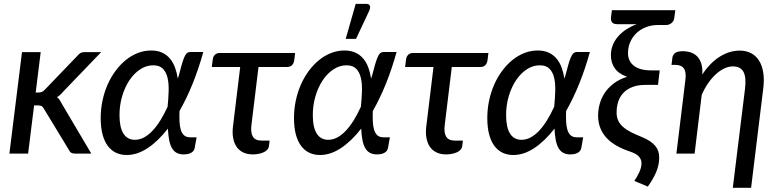

<svg xmlns="http://www.w3.org/2000/svg" viewBox="-20 -768 3894 960"><path d="M27 0ZM183.5 -507.5 158.5 -305.5H173Q181.5 -305.5 188.8 -308.2Q196 -311 204.5 -320L367 -489Q374 -498 382.2 -502.8Q390.5 -507.5 402.5 -507.5H486L296.5 -310.5Q282 -292 265 -282.5Q273 -276 278.5 -267.8Q284 -259.5 289 -249.5L436.5 0H355.5Q344 0 336.5 -4Q329 -8 324.5 -18.5L200 -223.5Q194 -234.5 187.5 -237.8Q181 -241 167 -241H150.5L120.5 0H27L90 -507.5Z M953.5 -28.5Q952.5 -23 949.5 -17.2Q946.5 -11.5 940 -6.8Q933.5 -2 923.5 1Q913.5 4 898 4Q877 4 862.5 -4.2Q848 -12.5 839 -28.8Q830 -45 825.5 -69.2Q821 -93.5 819.5 -125Q771 -62.5 718.8 -27.8Q666.5 7 613.5 7Q584 7 560.2 -4.2Q536.5 -15.5 519.2 -38.2Q502 -61 492.8 -95.8Q483.5 -130.5 483.5 -177.5Q483.5 -222.5 492.5 -265Q501.5 -307.5 518 -345Q534.5 -382.5 557.8 -413.8Q581 -445 609 -467.8Q637 -490.5 669 -503Q701 -515.5 735.5 -515.5Q768 -515.5 791.2 -504.5Q814.5 -493.5 830.2 -474.5Q846 -455.5 855.2 -430Q864.5 -404.5 869 -375Q872 -384 874.8 -393.2Q877.5 -402.5 880 -412.5Q888 -444 894.2 -462.8Q900.5 -481.5 906.2 -491.5Q912 -501.5 918.2 -504.8Q924.5 -508 932 -508H996.5Q973 -423.5 943 -349.2Q913 -275 877.5 -213Q876.5 -185.5 877.5 -161.5Q878.5 -137.5 883.8 -119.8Q889 -102 900 -91.8Q911 -81.5 931 -81.5H963ZM654.5 -69Q678 -69 700 -80.8Q722 -92.5 742.5 -114.2Q763 -136 782 -166.5Q801 -197 818 -234.5Q822 -274 823.2 -311.5Q824.5 -349 818 -377.8Q811.5 -406.5 794.8 -424Q778 -441.5 746 -441.5Q712 -441.5 681.2 -421.5Q650.5 -401.5 627.5 -367.2Q604.5 -333 591 -287.8Q577.5 -242.5 577.5 -192Q577.5 -131 597.2 -100Q617 -69 654.5 -69Z M1044 -472.5Q1045.5 -484.5 1054.2 -493.8Q1063 -503 1078.5 -503H1455.5L1451 -466Q1448.5 -450 1439.5 -441.5Q1430.5 -433 1415 -433H1272.5L1237 -141.5Q1232.5 -104 1244.5 -84.5Q1256.5 -65 1288.5 -65H1328L1324.5 -36Q1323 -26.5 1316 -19Q1309 -11.5 1298 -6.5Q1287 -1.5 1273.2 1.2Q1259.5 4 1244.5 4Q1216 4 1195.2 -6.2Q1174.5 -16.5 1162.2 -35Q1150 -53.5 1145.5 -79.5Q1141 -105.5 1145 -136.5L1181 -433H1039Z M1450 0ZM1920 -28.5Q1919 -23 1916 -17.2Q1913 -11.5 1906.5 -6.8Q1900 -2 1890 1Q1880 4 1864.5 4Q1843.5 4 1829 -4.2Q1814.5 -12.5 1805.5 -28.8Q1796.5 -45 1792 -69.2Q1787.5 -93.5 1786 -125Q1737.5 -62.5 1685.2 -27.8Q1633 7 1580 7Q1550.5 7 1526.8 -4.2Q1503 -15.5 1485.8 -38.2Q1468.5 -61 1459.2 -95.8Q1450 -130.5 1450 -177.5Q1450 -222.5 1459 -265Q1468 -307.5 1484.5 -345Q1501 -382.5 1524.2 -413.8Q1547.5 -445 1575.5 -467.8Q1603.5 -490.5 1635.5 -503Q1667.5 -515.5 1702 -515.5Q1734.5 -515.5 1757.8 -504.5Q1781 -493.5 1796.8 -474.5Q1812.5 -455.5 1821.8 -430Q1831 -404.5 1835.5 -375Q1838.5 -384 1841.2 -393.2Q1844 -402.5 1846.5 -412.5Q1854.5 -444 1860.8 -462.8Q1867 -481.5 1872.8 -491.5Q1878.5 -501.5 1884.8 -504.8Q1891 -508 1898.5 -508H1963Q1939.5 -423.5 1909.5 -349.2Q1879.5 -275 1844 -213Q1843 -185.5 1844 -161.5Q1845 -137.5 1850.2 -119.8Q1855.5 -102 1866.5 -91.8Q1877.5 -81.5 1897.5 -81.5H1929.5ZM1621 -69Q1644.5 -69 1666.5 -80.8Q1688.5 -92.5 1709 -114.2Q1729.5 -136 1748.5 -166.5Q1767.5 -197 1784.5 -234.5Q1788.5 -274 1789.8 -311.5Q1791 -349 1784.5 -377.8Q1778 -406.5 1761.2 -424Q1744.5 -441.5 1712.5 -441.5Q1678.5 -441.5 1647.8 -421.5Q1617 -401.5 1594 -367.2Q1571 -333 1557.5 -287.8Q1544 -242.5 1544 -192Q1544 -131 1563.8 -100Q1583.5 -69 1621 -69ZM1708.5 -573.5 1758.5 -748.5H1812.5Q1825.5 -748.5 1829.2 -739.2Q1833 -730 1826.5 -715L1760 -573.5Z M2010.5 -472.5Q2012 -484.5 2020.8 -493.8Q2029.5 -503 2045 -503H2422L2417.5 -466Q2415 -450 2406 -441.5Q2397 -433 2381.5 -433H2239L2203.5 -141.5Q2199 -104 2211 -84.5Q2223 -65 2255 -65H2294.5L2291 -36Q2289.5 -26.5 2282.5 -19Q2275.5 -11.5 2264.5 -6.5Q2253.5 -1.5 2239.8 1.2Q2226 4 2211 4Q2182.5 4 2161.8 -6.2Q2141 -16.5 2128.8 -35Q2116.5 -53.5 2112 -79.5Q2107.5 -105.5 2111.5 -136.5L2147.5 -433H2005.5Z M2886.5 -28.5Q2885.5 -23 2882.5 -17.2Q2879.5 -11.5 2873 -6.8Q2866.5 -2 2856.5 1Q2846.5 4 2831 4Q2810 4 2795.5 -4.2Q2781 -12.5 2772 -28.8Q2763 -45 2758.5 -69.2Q2754 -93.5 2752.5 -125Q2704 -62.5 2651.8 -27.8Q2599.5 7 2546.5 7Q2517 7 2493.2 -4.2Q2469.5 -15.5 2452.2 -38.2Q2435 -61 2425.8 -95.8Q2416.5 -130.5 2416.5 -177.5Q2416.5 -222.5 2425.5 -265Q2434.5 -307.5 2451 -345Q2467.5 -382.5 2490.8 -413.8Q2514 -445 2542 -467.8Q2570 -490.5 2602 -503Q2634 -515.5 2668.5 -515.5Q2701 -515.5 2724.2 -504.5Q2747.5 -493.5 2763.2 -474.5Q2779 -455.5 2788.2 -430Q2797.5 -404.5 2802 -375Q2805 -384 2807.8 -393.2Q2810.5 -402.5 2813 -412.5Q2821 -444 2827.2 -462.8Q2833.5 -481.5 2839.2 -491.5Q2845 -501.5 2851.2 -504.8Q2857.5 -508 2865 -508H2929.5Q2906 -423.5 2876 -349.2Q2846 -275 2810.5 -213Q2809.5 -185.5 2810.5 -161.5Q2811.5 -137.5 2816.8 -119.8Q2822 -102 2833 -91.8Q2844 -81.5 2864 -81.5H2896ZM2587.5 -69Q2611 -69 2633 -80.8Q2655 -92.5 2675.5 -114.2Q2696 -136 2715 -166.5Q2734 -197 2751 -234.5Q2755 -274 2756.2 -311.5Q2757.5 -349 2751 -377.8Q2744.5 -406.5 2727.8 -424Q2711 -441.5 2679 -441.5Q2645 -441.5 2614.2 -421.5Q2583.5 -401.5 2560.5 -367.2Q2537.5 -333 2524 -287.8Q2510.5 -242.5 2510.5 -192Q2510.5 -131 2530.2 -100Q2550 -69 2587.5 -69Z M3351.5 -678.5Q3349.5 -662 3337.2 -652.5Q3325 -643 3311 -643H3270.5Q3237 -643 3209.2 -632Q3181.5 -621 3161.8 -602Q3142 -583 3131 -557.2Q3120 -531.5 3120 -502.5Q3120 -462 3149.8 -439Q3179.5 -416 3236.5 -416H3278.5L3270 -343.5H3206.5Q3169.5 -343.5 3142.2 -333Q3115 -322.5 3097.5 -304.2Q3080 -286 3071.5 -260.8Q3063 -235.5 3063 -206Q3063 -182.5 3071 -165.2Q3079 -148 3095 -133.8Q3111 -119.5 3134.5 -107.5Q3158 -95.5 3189 -83Q3213.5 -73 3230 -61.8Q3246.5 -50.5 3256.8 -38Q3267 -25.5 3271.5 -11.2Q3276 3 3276 19Q3276 57 3261 92.2Q3246 127.5 3219 165L3151.5 136.5Q3157.5 127.5 3163.8 117.2Q3170 107 3175.2 95.8Q3180.5 84.5 3184 72.5Q3187.5 60.5 3187.5 48.5Q3187.5 30.5 3175.5 15.8Q3163.5 1 3129.5 -10.5Q3094.5 -22 3065.2 -38.2Q3036 -54.5 3015 -76.2Q2994 -98 2982.2 -126.2Q2970.5 -154.5 2970.5 -190.5Q2970.5 -218 2978.2 -247.2Q2986 -276.5 3003.2 -302.8Q3020.5 -329 3048 -350.2Q3075.5 -371.5 3115.5 -384Q3073 -399 3053.8 -426.8Q3034.5 -454.5 3034.5 -492Q3034.5 -521 3045 -545.2Q3055.5 -569.5 3073.2 -588.8Q3091 -608 3114.2 -622.8Q3137.5 -637.5 3163.5 -647.5Q3155 -647 3146.8 -647Q3138.5 -647 3129.5 -647H3068Q3047.5 -647 3040.2 -656.5Q3033 -666 3035 -682.5L3039.5 -717H3356.5Z M3735.5 171H3644L3705 -323.5Q3712 -381 3697.5 -408.5Q3683 -436 3644 -436Q3623.5 -436 3602 -426Q3580.5 -416 3560 -397.5Q3539.5 -379 3521 -352.5Q3502.5 -326 3488.5 -293L3453 0H3362L3407 -369Q3412 -407.5 3399.5 -425.5Q3387 -443.5 3358 -443.5H3337.5L3342 -479.5Q3343.5 -493 3355 -502.5Q3366.5 -512 3393.5 -512Q3416.5 -512 3435.5 -505.2Q3454.5 -498.5 3467.5 -484.2Q3480.5 -470 3487 -448Q3493.5 -426 3491.5 -395.5Q3530.5 -454.5 3579 -484.8Q3627.5 -515 3678.5 -515Q3710.5 -515 3735 -502.2Q3759.5 -489.5 3775 -465.2Q3790.5 -441 3796.2 -405.2Q3802 -369.5 3796 -323.5Z"/></svg>

Font: Lato Medium
Style: Italic
Weight: 500
Italic angle: -7°
Designer: Lukasz Dziedzic
Foundry: tyPoland Lukasz Dziedzic
Version: Version 2.006; 2014-01-15